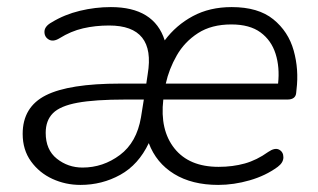

<svg xmlns="http://www.w3.org/2000/svg" viewBox="-20 -514 899 542"><path d="M207 8Q165 8 128 -9Q91 -26 67.5 -58.5Q44 -91 44 -136Q44 -212 109.5 -245Q175 -278 319 -278H393L397 -305Q420 -442 288 -442Q249 -442 214.5 -434Q180 -426 148 -406Q130 -395 117.5 -402.5Q105 -410 105.5 -425Q106 -440 126 -451Q162 -473 205.5 -483.5Q249 -494 293 -494Q415 -494 445 -400Q477 -443 524.5 -468.5Q572 -494 634 -494Q709 -494 751.5 -459.5Q794 -425 809 -371.5Q824 -318 817 -261L816 -251Q814 -233 791 -233H441Q431 -147 472.5 -95Q514 -43 597 -43Q637 -43 671 -52.5Q705 -62 737 -85Q756 -98 768 -91.5Q780 -85 780 -70Q780 -55 764 -43Q730 -18 685 -5Q640 8 596 8Q522 8 471.5 -23Q421 -54 400 -110Q371 -49 319.5 -20.5Q268 8 207 8ZM633 -445Q577 -445 539 -420.5Q501 -396 479 -357.5Q457 -319 448 -278H765Q770 -324 758 -362Q746 -400 715.5 -422.5Q685 -445 633 -445ZM213 -41Q271 -41 318.5 -76.5Q366 -112 378 -183L386 -233H333Q248 -233 199 -224Q150 -215 129.5 -194.5Q109 -174 109 -139Q109 -91 140.5 -66Q172 -41 213 -41Z"/></svg>

Font: Nunito Light
Style: Italic
Weight: 300
Italic angle: -9°
Designer: Vernon Adams
Foundry: Vernon Adams
Version: Version 3.601; ttfautohint (v1.8.2.53-6de2)